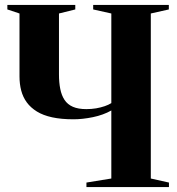

<svg xmlns="http://www.w3.org/2000/svg" viewBox="-20 -763 722 783"><path d="M434 -312.5Q401.5 -294 359 -285.2Q316.5 -276.5 280 -276.5Q230 -276.5 193 -284.5Q156 -292.5 130.5 -308.2Q105 -324 89.2 -345.5Q73.5 -367 66.5 -393.8Q59.5 -420.5 59.5 -451.5V-708L10 -724.5V-743H287V-724.5L220.5 -708V-459.5Q220.5 -426.5 225.8 -400.2Q231 -374 243.2 -355.5Q255.5 -337 277.2 -327.5Q299 -318 332 -318Q353 -318 372 -321.2Q391 -324.5 407 -330Q423 -335.5 434 -342.5V-708L360 -724.5V-743H668.5V-724.5L595 -708V-35L669 -18.5V0H332.5V-18.5L434 -35Z"/></svg>

Font: Merriweather 144pt
Style: Bold
Weight: 700
Version: Version 2.100